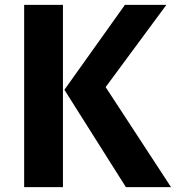

<svg xmlns="http://www.w3.org/2000/svg" viewBox="-20 -767 721 787"><path d="M238 -747H79V0H238ZM662 -747H492L244 -399L496 0H681L413 -410Z"/></svg>

Font: Glow Sans TC Normal
Style: Bold
Weight: 700
Designer: Ryoko NISHIZUKA (kana, bopomofo & ideographs); Paul D. Hunt (Latin, Greek & Cyrillic); Sandoll Communications, Soo-young
Version: Version 0.93